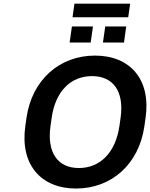

<svg xmlns="http://www.w3.org/2000/svg" viewBox="-20 -1039 835 1069"><path d="M403.3 10.7C598.6 10.7 753.9 -122.6 784.2 -337.9L790.5 -382.8C821.3 -596.7 704.6 -729.5 508.8 -729.5C313 -729.5 158.2 -596.2 127.4 -382.8L121.1 -337.9C90.3 -123.5 207.5 10.7 403.3 10.7ZM484.9 -802.2 497.6 -891.6H380.4L367.7 -802.2ZM670.4 -802.2 682.6 -891.6H565.9L553.2 -802.2ZM693.8 -942.9 704.6 -1018.6H394.5L383.8 -942.9ZM419.4 -103.5C302.2 -103.5 240.2 -188 261.2 -337.9L267.6 -382.8C288.6 -532.2 375 -615.2 492.2 -615.2C609.9 -615.2 672.4 -531.2 651.4 -382.8L645 -337.9C623.5 -188.5 536.6 -103.5 419.4 -103.5Z"/></svg>

Font: Winston SemiBold
Style: Italic
Weight: 600
Italic angle: -8.13011°
Designer: Vernon Adams, Kim Jin-seong, David Berlow, Cristiano Sobral
Foundry: The Winston Project Authors
Version: Version 3.004